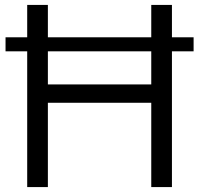

<svg xmlns="http://www.w3.org/2000/svg" viewBox="-20 -760 810 780"><path d="M2.5 -551.5V-608.5H766.5V-551.5ZM90.5 0V-740H174.5V-417H594.5V-740H678.5V0H594.5V-342.5H174.5V0Z"/></svg>

Font: Encode Sans SemiExpanded
Style: Regular
Weight: 400
Width: 6
Designer: Multiple Designers
Foundry: Impallari Type
Version: Version 3.002